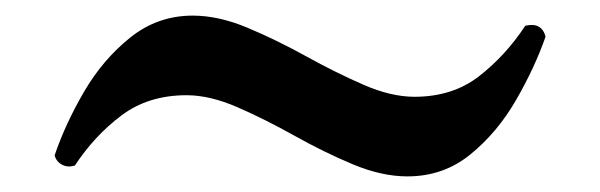

<svg xmlns="http://www.w3.org/2000/svg" viewBox="-20 -457 769 246"><path d="M502 -231Q469 -231 432 -246.5Q395 -262 357.5 -283Q320 -304 284.5 -319.5Q249 -335 219 -335Q170 -335 135.5 -309Q101 -283 76 -245Q67 -242 59.5 -246Q52 -250 50 -258Q64 -299 88 -340Q112 -381 147 -409Q182 -437 227 -437Q260 -437 297 -421.5Q334 -406 372 -385Q410 -364 445.5 -348.5Q481 -333 511 -333Q560 -333 594 -359.5Q628 -386 653 -424Q674 -429 679 -410Q665 -370 641 -328.5Q617 -287 582.5 -259Q548 -231 502 -231Z"/></svg>

Font: Zen Antique Soft
Style: Regular
Weight: 400
Designer: Yoshimichi Ohira
Foundry: Positype
Version: Version 1.001